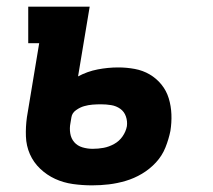

<svg xmlns="http://www.w3.org/2000/svg" viewBox="-20 -550 640 578"><path d="M257 8Q228 8 199.5 4Q171 0 146 -11.5Q121 -23 101 -42Q81 -61 70 -86Q59 -111 58 -139.5Q57 -168 61 -197L98 -420H65V-530H250L215 -320Q243 -335 274 -341Q305 -347 336 -347Q361 -347 385.5 -342.5Q410 -338 430.5 -326Q451 -314 466 -295.5Q481 -277 488 -254Q495 -231 496 -206Q497 -181 493 -156Q488 -131 478 -106Q468 -81 449.5 -61Q431 -41 407.5 -27Q384 -13 358.5 -5.5Q333 2 308 5Q283 8 257 8ZM259 -102Q276 -102 292 -105Q308 -108 323.5 -116.5Q339 -125 349 -139.5Q359 -154 362 -170Q364 -185 359 -199.5Q354 -214 342 -222.5Q330 -231 315 -233.5Q300 -236 284 -236Q271 -236 258.5 -235Q246 -234 233.5 -230.5Q221 -227 209 -218.5Q197 -210 195 -197L192 -179Q189 -164 191.5 -148.5Q194 -133 203.5 -122Q213 -111 228 -106.5Q243 -102 259 -102Z"/></svg>

Font: Iosevka Slab XBdEx
Style: Italic
Weight: 800
Width: 7
Italic angle: -9°
Monospace: yes
Designer: Belleve Invis
Foundry: Belleve Invis
Version: Version 11.1.1; ttfautohint (v1.8.3)